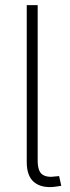

<svg xmlns="http://www.w3.org/2000/svg" viewBox="-20 -748 280 771"><path d="M200.2 2Q147.5 8.3 117.4 -16.1Q87.4 -40.5 87.4 -97.2V-727.5H131.3V-104Q131.3 -60.5 149.9 -47.4Q168.5 -34.2 203.1 -39.6Q209.5 -40 211.4 -40.3Q213.4 -40.5 217.3 -41L226.1 -2Q220.7 -1 214.1 0Q207.5 1 200.2 2Z"/></svg>

Font: Inter 16pt ExtraLight
Style: Regular
Weight: 250
Version: Version 4.001;git-66647c0bb